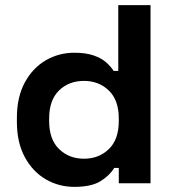

<svg xmlns="http://www.w3.org/2000/svg" viewBox="-20 -716 678 750"><path d="M568 -696V0H444V-60H426Q409 -31 373 -8.5Q337 14 270 14Q210 14 159 -15.5Q108 -45 77 -102Q46 -159 46 -240V-256Q46 -337 77 -394Q108 -451 159 -480.5Q210 -510 270 -510Q315 -510 345.5 -499.5Q376 -489 394.5 -472.5Q413 -456 424 -439H442V-696ZM172 -253V-243Q172 -171 211 -133.5Q250 -96 308 -96Q366 -96 405 -133.5Q444 -171 444 -243V-253Q444 -325 405 -362.5Q366 -400 308 -400Q249 -400 210.5 -362.5Q172 -325 172 -253Z"/></svg>

Font: Space 7353
Style: Regular
Weight: 400
Designer: Christine Claussen + Ruben Lyon  (Space 7353)
Version: Version 1.000;FEAKit 1.0